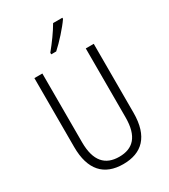

<svg xmlns="http://www.w3.org/2000/svg" viewBox="-228 -1052 1026 1168"><g transform="rotate(-30 284.5 -468.5)"><path d="M407 -939V-947H342C315 -900 277 -848 237 -799V-788H272C315 -826 377 -895 407 -939ZM493 -230V-714H437V-230C437 -96 381 -41 285 -41C187 -41 132 -99 132 -231V-714H76V-230C76 -69 150 10 284 10C414 10 493 -63 493 -230Z"/></g></svg>

Font: Noto Sans Armenian Condensed Light
Style: Regular
Weight: 300
Width: 3
Designer: Monotype Design Team
Foundry: Monotype Imaging Inc.
Version: Version 2.008